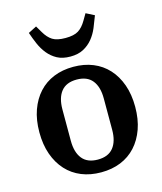

<svg xmlns="http://www.w3.org/2000/svg" viewBox="-117 -863 810 960"><g transform="rotate(-15 288.0 -382.5)"><path d="M288 -54Q342 -54 368.5 -87Q395 -120 395 -180V-342Q395 -402 368.5 -435Q342 -468 288 -468Q234 -468 207.5 -435Q181 -402 181 -342V-180Q181 -120 207.5 -87Q234 -54 288 -54ZM288 12Q232 12 186.5 -6.5Q141 -25 108.5 -60.5Q76 -96 58 -146.5Q40 -197 40 -261Q40 -325 58 -375.5Q76 -426 108.5 -461.5Q141 -497 186.5 -515.5Q232 -534 288 -534Q344 -534 389.5 -515.5Q435 -497 467.5 -461.5Q500 -426 518 -375.5Q536 -325 536 -261Q536 -197 518 -146.5Q500 -96 467.5 -60.5Q435 -25 389.5 -6.5Q344 12 288 12ZM289 -587Q248 -587 220.5 -602Q193 -617 173.5 -641Q154 -665 141 -695Q128 -725 118 -755L161 -777L181 -743Q199 -712 222 -697.5Q245 -683 289 -683Q333 -683 356 -697.5Q379 -712 397 -743L417 -777L460 -755Q449 -725 436.5 -695Q424 -665 404.5 -641Q385 -617 357 -602Q329 -587 289 -587Z"/></g></svg>

Font: IBM Plex Serif SmBld
Style: Regular
Weight: 600
Designer: Mike Abbink, Paul van der Laan, Pieter van Rosmalen
Foundry: Bold Monday
Version: Version 3.001